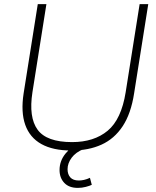

<svg xmlns="http://www.w3.org/2000/svg" viewBox="-20 -725 762 935"><path d="M328 8Q238 8 181.5 -23.5Q125 -55 103 -117Q81 -179 95 -270L164 -705H206L138 -276Q119 -154 163 -93.5Q207 -33 331 -33Q438 -33 504.5 -88.5Q571 -144 592 -276L660 -705H702L633 -270Q618 -172 577.5 -110.5Q537 -49 474 -20.5Q411 8 328 8ZM359 190Q316 190 293 165.5Q270 141 270 103Q270 59 298.5 23.5Q327 -12 371 -31L389 0Q349 16 329 43Q309 70 309 99Q309 124 322.5 139Q336 154 364 154Q376 154 389.5 151Q403 148 418 141L427 175Q417 180 398 185Q379 190 359 190Z"/></svg>

Font: Mulish ExtraLight ExtraLight
Style: Italic
Weight: 250
Italic angle: -9°
Version: Version 3.603